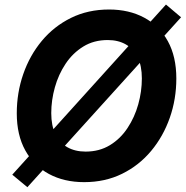

<svg xmlns="http://www.w3.org/2000/svg" viewBox="-20 -779 806 832"><path d="M344.7 10.3Q257.8 10.3 192.1 -25.1Q126.5 -60.5 89.6 -127.2Q52.7 -193.8 52.7 -288.1Q52.7 -377 80.8 -458Q108.9 -539.1 161.4 -602.1Q213.9 -665 287.6 -701.4Q361.3 -737.8 452.6 -737.8Q539.1 -737.8 604.7 -702.6Q670.4 -667.5 707.3 -600.6Q744.1 -533.7 744.1 -439Q744.1 -349.6 715.8 -268.8Q687.5 -188 635 -125Q582.5 -62 509 -25.9Q435.5 10.3 344.7 10.3ZM351.1 -122.1Q410.6 -122.1 456.3 -149.9Q502 -177.7 532.7 -224.4Q563.5 -271 579.1 -326.9Q594.7 -382.8 594.7 -439Q594.7 -493.7 576.7 -530.5Q558.6 -567.4 525.4 -586.4Q492.2 -605.5 446.8 -605.5Q386.7 -605.5 341.1 -577.4Q295.4 -549.3 264.4 -502.9Q233.4 -456.5 217.8 -400.6Q202.1 -344.7 202.1 -288.6Q202.1 -234.4 220.2 -197.3Q238.3 -160.2 271.7 -141.1Q305.2 -122.1 351.1 -122.1ZM98.6 32.2 33.2 -22 699.2 -759.3 764.6 -704.1Z"/></svg>

Font: Inter 18pt
Style: Bold Italic
Weight: 700
Italic angle: -9.3988°
Designer: Rasmus Andersson
Foundry: rsms
Version: Version 4.001;git-66647c0bb